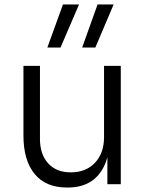

<svg xmlns="http://www.w3.org/2000/svg" viewBox="-20 -825 660 860"><path d="M85 -218V-530H159V-203Q159 -134 195.5 -93.5Q232 -53 297 -53Q365 -53 405.5 -96Q446 -139 446 -211V-530H521V0H461V-121Q443 -55 398.5 -20Q354 15 283 15H280Q185 15 135 -46Q85 -107 85 -218ZM417 -805H489L407 -612H348ZM262 -805H334L251 -612H192Z"/></svg>

Font: Sora-SIA Light
Style: Regular
Weight: 300
Designer: Jonathan Barnbrook, Julián Moncada
Foundry: Barnbrook Fonts
Version: Version 2.000